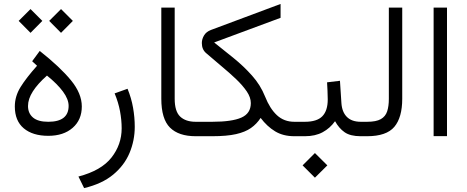

<svg xmlns="http://www.w3.org/2000/svg" viewBox="-20 -691 2367 974"><path d="M181.6 -432.6Q284.7 -351.1 339.8 -283.9Q395 -216.8 395 -150.9Q395 -83 348.6 -42.5Q302.2 -2 225.1 -2Q146 -2 100.6 -40Q55.2 -78.1 55.2 -150.9Q55.2 -202.6 84.5 -249.8Q113.8 -296.9 168 -357.4L143.1 -380.4ZM218.3 -307.6Q171.4 -266.1 146.7 -227.5Q122.1 -189 122.1 -153.3Q122.1 -116.2 147.5 -94.7Q172.9 -73.2 224.6 -73.2Q328.1 -73.2 328.1 -153.8Q328.1 -187.5 299.6 -226.3Q271 -265.1 218.3 -307.6ZM229.5 -585 289.6 -645 349.6 -585 289.6 -524.4ZM74.7 -585 134.8 -645 194.8 -585 134.8 -524.4Z M627 -240.7Q646.5 -193.4 655 -144.5Q663.6 -95.7 663.6 -47.9Q663.6 21.5 637.2 84.7Q610.8 147.9 554.2 194.8Q497.6 241.7 406.7 263.2L377.9 204.6Q493.7 174.3 545.4 108.4Q597.2 42.5 597.2 -40Q597.2 -81.5 588.9 -126.5Q580.6 -171.4 561.5 -217.3Z M985.8 0H972.7Q886.2 0 842.3 -43.7Q798.3 -87.4 798.3 -190.4V-652.3H866.2V-189.9Q866.2 -126 894 -99.6Q921.9 -73.2 972.7 -73.2H985.8Z M1066.4 -475.6Q1114.3 -437.5 1165 -396.5Q1215.8 -355.5 1258.5 -307.6Q1301.3 -259.8 1324.7 -201.2Q1349.1 -139.6 1385 -106.4Q1420.9 -73.2 1473.1 -73.2H1487.3V0H1473.1Q1416.5 0 1375.7 -24.7Q1335 -49.3 1302.2 -92.8Q1282.2 -62 1252.9 -41.5Q1223.6 -21 1177 -10.5Q1130.4 0 1057.1 0H966.3V-73.2H1056.6Q1156.7 -73.2 1204.6 -94.5Q1252.4 -115.7 1252.4 -168Q1252.4 -196.8 1231.9 -227.1Q1211.4 -257.3 1178 -289.3Q1144.5 -321.3 1104.7 -354.2Q1064.9 -387.2 1026.4 -420.9Q1003.9 -439.5 1003.9 -472.7Q1003.9 -492.2 1014.9 -511Q1025.9 -529.8 1050.3 -539.1L1403.3 -670.9V-600.6Z M1822.8 0H1809.6Q1756.8 0 1728 -20.3Q1699.2 -40.5 1679.7 -76.2Q1654.3 -40.5 1616.9 -20.3Q1579.6 0 1526.9 0H1467.8V-73.2H1526.9Q1587.9 -73.2 1615.2 -101.3Q1642.6 -129.4 1642.6 -186.5Q1642.6 -208 1641.4 -230.5Q1640.1 -252.9 1639.2 -273.4L1704.6 -281.2L1711.9 -168.9Q1714.8 -123 1739.5 -98.1Q1764.2 -73.2 1810.1 -73.2H1822.8ZM1515.1 147.9 1577.6 85.4 1640.6 147.9 1577.6 210.4Z M1803.2 0V-73.2H1842.8Q1888.2 -73.2 1911.9 -86.7Q1935.5 -100.1 1944.1 -126.2Q1952.6 -152.3 1952.6 -189.5V-652.3H2020.5V-189.9Q2020.5 -95.2 1980.5 -47.6Q1940.4 0 1842.3 0Z M2179.7 -652.3H2247.6V-0.5H2179.7Z"/></svg>

Font: Vazir Light FD-UI
Style: Light-FD-UI
Weight: 300
Designer: Saber Rastikerdar
Foundry: Saber Rastikerdar
Version: Version 30.1.0